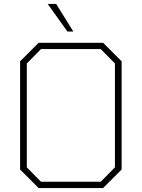

<svg xmlns="http://www.w3.org/2000/svg" viewBox="-20 -954 719 974"><path d="M322 -794 222 -934H265L352 -794ZM176 0 82 -94V-643L176 -737H503L597 -643V-94L503 0ZM188 -32H491L563 -105V-632L491 -705H188L116 -632V-105Z"/></svg>

Font: Tomorrow ExtraLight
Style: Regular
Weight: 275
Designer: Tony de Marco, Monica Rizzolli
Foundry: Just in Type
Version: Version 2.002